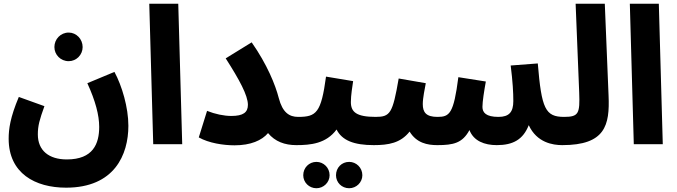

<svg xmlns="http://www.w3.org/2000/svg" viewBox="-20 -766 3597 1020"><path d="M345 -441C386 -441 419 -475 419 -516C419 -558 386 -593 345 -593C302 -593 269 -558 269 -516C269 -475 302 -441 345 -441ZM26 -29C26 155 167 231 331 231C588 231 662 56 662 -98C662 -195 628 -310 588 -384L444 -324C487 -230 507 -154 507 -92C507 -3 475 81 335 81C240 81 181 34 181 -52C181 -98 190 -130 216 -202L80 -251C34 -142 26 -80 26 -29Z M794 0H948L927 -746H773Z M1209 -150C1170 -150 1122 -160 1080 -177L1036 -36C1089 -6 1166 6 1226 6C1312 6 1371 -20 1404 -59C1441 -14 1493 5 1554 5C1609 5 1639 -26 1639 -72C1639 -112 1616 -145 1564 -145C1517 -145 1481 -168 1461 -245C1443 -315 1399 -424 1317 -541L1179 -456C1252 -342 1297 -259 1297 -209C1297 -169 1272 -150 1209 -150Z M1554 5C1630 5 1713 -3 1768 -78C1797 -20 1860 5 1966 5C2021 5 2050 -26 2050 -72C2050 -112 2028 -145 1976 -145C1873 -145 1844 -171 1844 -224C1844 -261 1852 -306 1856 -335L1712 -359C1686 -167 1661 -145 1564 -145ZM1835 234C1873 234 1905 203 1905 165C1905 125 1873 94 1835 94C1795 94 1765 125 1765 165C1765 203 1795 234 1835 234ZM1661 234C1699 234 1731 203 1731 165C1731 125 1699 94 1661 94C1622 94 1591 125 1591 165C1591 203 1622 234 1661 234Z M1965 5C2044 5 2108 -6 2156 -67C2193 -6 2251 5 2303 5C2389 5 2437 -6 2474 -75C2496 -17 2554 5 2619 5C2706 5 2759 -25 2789 -101C2832 -8 2917 5 2967 5C3023 5 3052 -26 3052 -72C3052 -112 3029 -145 2977 -145C2877 -145 2857 -188 2837 -429L2693 -418C2704 -331 2707 -274 2707 -229C2707 -171 2685 -145 2628 -145C2562 -145 2543 -168 2543 -198C2543 -227 2552 -283 2561 -333L2415 -356C2390 -161 2368 -145 2304 -145C2243 -145 2226 -170 2226 -213C2226 -246 2237 -296 2242 -324L2098 -349C2066 -163 2053 -145 1975 -145Z M2967 5C3195 5 3220 -100 3213 -258L3193 -746H3038L3057 -274C3061 -164 3055 -145 2977 -145Z M3347 0H3501L3480 -746H3326Z"/></svg>

Font: Noto Sans Arabic UI SmCn XBd
Style: Regular
Weight: 800
Width: 4
Designer: Monotype Design Team, Nadine Chahine and Nizar Qandah
Foundry: Monotype Imaging Inc.
Version: Version 2.010